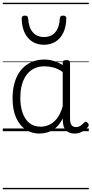

<svg xmlns="http://www.w3.org/2000/svg" viewBox="-20 -950 663 1390"><path d="M265 17Q210 17 166 -12Q122 -41 96.5 -98Q71 -155 71 -238Q71 -288 80.5 -331Q90 -374 109 -408.5Q128 -443 156 -467.5Q184 -492 220.5 -505.5Q257 -519 301 -519Q335 -519 368 -509Q401 -499 434 -479V-495Q434 -506 440.5 -510.5Q447 -515 461 -515Q475 -515 481 -510.5Q487 -506 487 -496V-91Q487 -70 491.5 -56.5Q496 -43 506 -36.5Q516 -30 531 -30Q541 -30 550.5 -33.5Q560 -37 569.5 -44.5Q579 -52 590 -63Q595 -69 601.5 -68.5Q608 -68 614 -61Q621 -55 622 -48Q623 -41 619 -34Q608 -19 592 -7.5Q576 4 558 10.5Q540 17 522 17Q501 17 485.5 11.5Q470 6 458.5 -5.5Q447 -17 441.5 -33.5Q436 -50 435 -72Q435 -76 434.5 -81.5Q434 -87 434 -92Q411 -47 382 -23.5Q353 0 322.5 8.5Q292 17 265 17ZM127 -242Q127 -180 143.5 -133Q160 -86 192.5 -59.5Q225 -33 274 -33Q306 -33 336.5 -46.5Q367 -60 392.5 -92.5Q418 -125 434 -181V-429Q399 -453 367 -461.5Q335 -470 302 -470Q270 -470 243 -460.5Q216 -451 194.5 -432Q173 -413 158 -385.5Q143 -358 135 -322Q127 -286 127 -242ZM299 -626Q226 -626 182.5 -676Q139 -726 137 -816Q137 -826 142.5 -831.5Q148 -837 161 -837Q173 -837 178 -831.5Q183 -826 184 -816Q187 -753 216.5 -717.5Q246 -682 299 -682Q352 -682 381 -717.5Q410 -753 413 -816Q414 -826 419 -831.5Q424 -837 436 -837Q449 -837 455 -831.5Q461 -826 460 -816Q459 -757 439 -714.5Q419 -672 383 -649Q347 -626 299 -626ZM0 410H623V420H0ZM0 -20H623V0H0ZM0 -505H623V-500H0ZM0 -930H623V-920H0Z"/></svg>

Font: Playwrite DE Grund Guides
Style: Regular
Weight: 400
Designer: Veronika Burian, José Scaglione
Foundry: TypeTogether
Version: Version 1.003